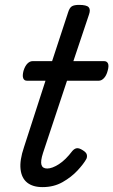

<svg xmlns="http://www.w3.org/2000/svg" viewBox="-20 -750 463 785"><path d="M154 15Q114 15 91 -3.5Q68 -22 64 -58.5Q60 -95 78 -148L166 -420H90Q79 -420 75 -430Q71 -440 76 -460Q82 -480 92 -490Q102 -500 113 -500H193L258 -698Q264 -718 273.5 -724Q283 -730 303 -730Q334 -730 342.5 -720.5Q351 -711 344 -691L280 -500H406Q417 -500 421.5 -490.5Q426 -481 420 -460Q415 -441 405 -430.5Q395 -420 384 -420H254L156 -125Q145 -91 149.5 -76Q154 -61 173 -61Q193 -61 220.5 -78.5Q248 -96 276 -133Q285 -143 294.5 -144Q304 -145 318 -136Q333 -127 335 -117.5Q337 -108 333 -100Q322 -80 297 -53Q272 -26 236 -5.5Q200 15 154 15Z"/></svg>

Font: Playwrite CA
Style: Regular
Weight: 400
Designer: Veronika Burian, José Scaglione
Foundry: TypeTogether
Version: Version 1.002